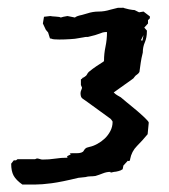

<svg xmlns="http://www.w3.org/2000/svg" viewBox="-20 -472 452 515"><path d="M363 -331Q359 -315 357.5 -304Q356 -293 354 -279Q351 -274 347.5 -272Q344 -270 341 -266Q339 -263 338 -262Q337 -261 332 -257.5Q327 -254 316.5 -246.5Q306 -239 285 -224Q290 -219 294.5 -216.5Q299 -214 304 -211Q307 -208 319.5 -198Q332 -188 345 -177Q358 -166 368.5 -156Q379 -146 379 -143L376 -112Q362 -95 347.5 -80.5Q333 -66 329 -45Q329 -40 325 -40Q324 -40 323 -41L311 -28L309 -18L307 -17Q305 -15 297.5 -13Q290 -11 286 -11L277 -9L276 -11Q266 -11 256 -7Q246 -3 236 0Q229 1 222.5 1Q216 1 209 3L190 5Q145 16 118.5 19.5Q92 23 74 23H52H40Q23 11 16.5 -1Q10 -13 10 -33L17 -42H23L27 -45H74L79 -47Q82 -47 86.5 -45.5Q91 -44 94 -44Q112 -44 128 -46.5Q144 -49 161 -49L160 -53L170 -58L167 -60Q168 -61 173 -61H185Q201 -61 204.5 -67.5Q208 -74 213 -76L220 -78Q230 -80 241 -86Q252 -92 261 -100.5Q270 -109 276 -120.5Q282 -132 282 -145Q282 -147 280 -149Q278 -151 277 -153L215 -198Q207 -204 201.5 -207.5Q196 -211 196 -222Q196 -226 198 -230.5Q200 -235 200 -237L197 -244V-259L200 -261Q203 -265 203 -264Q203 -263 207 -266Q212 -269 213.5 -272.5Q215 -276 218 -279Q229 -288 238 -294Q247 -300 258 -307L259 -309Q259 -328 263 -347Q267 -366 267 -386H262Q257 -386 247.5 -382Q238 -378 216 -373H213Q208 -373 205 -372L187 -369Q184 -368 168.5 -367Q153 -366 139 -366Q131 -366 125.5 -366.5Q120 -367 119 -368L114 -369L109 -385L103 -392L95 -409L98 -427L115 -429Q119 -428 129.5 -427.5Q140 -427 143 -425L150 -427Q160 -429 161 -429L181 -425Q185 -429 200 -432L214 -436Q229 -441 244.5 -441Q260 -441 276 -446Q277 -446 286 -448.5Q295 -451 296 -451H305Q310 -451 309.5 -451.5Q309 -452 314 -450L326 -447Q331 -446 335 -445.5Q339 -445 341 -445L353 -439L365 -441L382 -428V-423L377 -418V-409L367 -398L374 -390V-388Q374 -371 368.5 -358.5Q363 -346 363 -331ZM358 -364 362 -363 365 -378Z"/></svg>

Font: East Sea Dokdo
Style: Regular
Weight: 400
Designer: YoonDesign Inc.
Foundry: YoonDesign Inc.
Version: Version 1.00